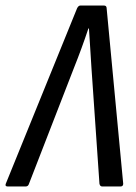

<svg xmlns="http://www.w3.org/2000/svg" viewBox="-49 -675 493 695"><path d="M-21 0Q-32 0 -28 -10L230 -645Q235 -655 242 -655H327Q337 -655 337 -645L397 -10Q397 0 387 0H321Q313 0 311 -10L282 -430Q280 -467 277.5 -501.5Q275 -536 273 -572H271Q259 -536 246 -500.5Q233 -465 219 -430L56 -10Q53 0 44 0Z"/></svg>

Font: Sofia Sans Condensed Medium
Style: Italic
Weight: 500
Italic angle: -9°
Designer: Botio Nikoltchev, Ani Petrova
Foundry: lettersoup
Version: Version 4.101; ttfautohint (v1.8.4.7-5d5b)